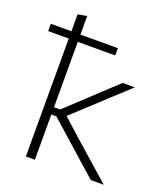

<svg xmlns="http://www.w3.org/2000/svg" viewBox="-143 -834 804 929"><g transform="rotate(20 259.0 -370.0)"><path d="M99 0V-607H-7V-644.5H99V-731.5L145.5 -740V-644.5H338V-607H145.5V-270.5H177.5L261.5 -349Q300.5 -385.5 339.5 -422Q378.5 -458.5 417.5 -494.5H480.5Q433.5 -451.5 387 -408.8Q340.5 -366 295 -323.5L217 -251.5L306.5 -171Q354.5 -128.5 403.2 -85.5Q452 -42.5 500 0H433.5Q393.5 -35.5 353 -71.2Q312.5 -107 272.5 -143L171 -233H145.5V0Z"/></g></svg>

Font: Commissioner ExtraLight
Style: Regular
Weight: 200
Designer: Kostas Bartsokas
Foundry: Kostas Bartsokas
Version: Version 1.000; ttfautohint (v1.8.3)